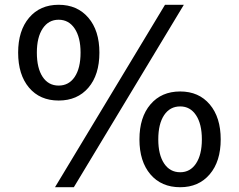

<svg xmlns="http://www.w3.org/2000/svg" viewBox="-20 -762 990 796"><path d="M727.1 -320.8Q684.6 -320.8 660.4 -284.7Q636.2 -248.5 636.2 -184.1Q636.2 -120.6 660.4 -84.2Q684.6 -47.9 727.1 -47.9Q768.6 -47.9 792.7 -84.2Q816.9 -120.6 816.9 -184.1Q816.9 -248 792.7 -284.4Q768.6 -320.8 727.1 -320.8ZM727.1 -382.8Q804.2 -382.8 849.6 -329.1Q895 -275.4 895 -184.1Q895 -92.8 849.4 -39.3Q803.7 14.2 727.1 14.2Q648.9 14.2 603.5 -39.3Q558.1 -92.8 558.1 -184.1Q558.1 -275.9 603.8 -329.3Q649.4 -382.8 727.1 -382.8ZM223.1 -680.2Q181.2 -680.2 157 -643.8Q132.8 -607.4 132.8 -543.9Q132.8 -479.5 156.7 -443.4Q180.7 -407.2 223.1 -407.2Q265.6 -407.2 289.8 -443.4Q314 -479.5 314 -543.9Q314 -606.9 289.6 -643.6Q265.1 -680.2 223.1 -680.2ZM664.1 -742.2H742.2L286.1 14.2H208ZM223.1 -742.2Q300.3 -742.2 346.2 -688.7Q392.1 -635.3 392.1 -543.9Q392.1 -451.7 346.4 -398.4Q300.8 -345.2 223.1 -345.2Q145.5 -345.2 100.3 -398.7Q55.2 -452.1 55.2 -543.9Q55.2 -634.8 100.6 -688.5Q146 -742.2 223.1 -742.2Z"/></svg>

Font: Pangururan
Style: Regular
Weight: 400
Designer: Uli Kozok
Foundry: Michael Everson and Uli Kozok
Version: Version 1.005